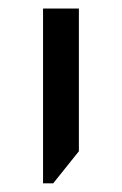

<svg xmlns="http://www.w3.org/2000/svg" viewBox="-20 -650 280 442"><path d="M79.1 -630.4H161.6V-301.8L102.5 -228H79.1Z"/></svg>

Font: Viking Open Sans
Style: Regular
Weight: 400
Foundry: Ascender Corporation
Version: Version 2.001